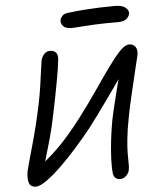

<svg xmlns="http://www.w3.org/2000/svg" viewBox="-61 -982 849 1047"><g transform="rotate(-5 363.0 -458.0)"><path d="M94 14Q63 14 55.5 -11Q48 -36 55 -75Q60 -95 70 -131.5Q80 -168 93.5 -215.5Q107 -263 120.5 -317.5Q134 -372 146 -430Q157 -483 164 -530.5Q171 -578 175.5 -614Q180 -650 183 -666Q187 -686 200 -701.5Q213 -717 233 -717Q246 -717 256 -712Q266 -707 271 -695.5Q276 -684 274 -665Q272 -644 267 -611.5Q262 -579 254.5 -540Q247 -501 239 -458.5Q231 -416 222 -375Q207 -300 190.5 -241Q174 -182 160.5 -137.5Q147 -93 141 -60L112 -85Q156 -117 199.5 -157Q243 -197 285 -245Q327 -293 366 -345Q419 -415 464 -481Q509 -547 546.5 -599Q584 -651 613.5 -682.5Q643 -714 666 -714Q690 -714 701 -697Q712 -680 707 -653Q704 -641 696 -607Q688 -573 676.5 -525.5Q665 -478 652.5 -424.5Q640 -371 630 -318Q617 -251 612 -202Q607 -153 607 -119.5Q607 -86 607.5 -65.5Q608 -45 605 -33Q604 -22 596 -11Q588 0 577.5 6.5Q567 13 553 13Q539 13 529 4Q519 -5 517 -20Q513 -52 515 -100.5Q517 -149 523.5 -205Q530 -261 540 -314Q549 -357 561.5 -407.5Q574 -458 586 -505Q598 -552 607.5 -587Q617 -622 621 -633L652 -616Q640 -598 618 -566.5Q596 -535 568.5 -496Q541 -457 512 -416.5Q483 -376 456.5 -340Q430 -304 411 -279Q371 -229 325 -177Q279 -125 234 -81.5Q189 -38 152 -12Q115 14 94 14ZM361 -831Q329 -831 315.5 -846.5Q302 -862 306 -880Q308 -890 318 -901.5Q328 -913 352 -915Q399 -921 440.5 -924Q482 -927 523 -928.5Q564 -930 607 -930Q638 -930 654.5 -921.5Q671 -913 677 -901.5Q683 -890 681 -881Q677 -863 661.5 -852Q646 -841 623 -841Q541 -841 489.5 -838.5Q438 -836 408.5 -833.5Q379 -831 361 -831Z"/></g></svg>

Font: Shantell Sans
Style: Italic
Weight: 400
Italic angle: -11°
Designer: Stephen Nixon, Anya Danilova, Shantell Martin
Foundry: Arrow Type
Version: Version 1.011;[c5ecc13dd]